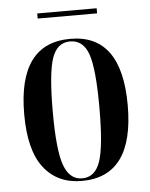

<svg xmlns="http://www.w3.org/2000/svg" viewBox="-50 -698 584 750"><g transform="rotate(-5 242.0 -323.5)"><path d="M241 10Q445 10 445 -269Q445 -547 244 -547Q39 -547 39 -269Q39 -127 92.5 -58.5Q146 10 241 10ZM243 0Q194 0 172.5 -59Q151 -118 151 -269Q151 -420 171 -478.5Q191 -537 242 -537Q294 -537 314 -478.5Q334 -420 334 -269Q334 -118 314 -59Q294 0 243 0ZM124 -637V-657H357V-637Z"/></g></svg>

Font: Noto Serif Display Condensed Semi
Style: Regular
Weight: 600
Width: 3
Designer: Monotype Design Team
Foundry: Monotype Imaging Inc.
Version: Version 1.900